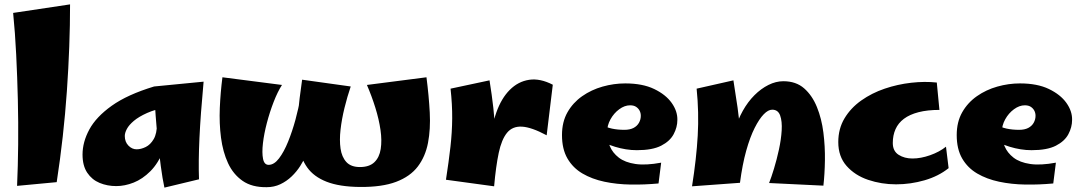

<svg xmlns="http://www.w3.org/2000/svg" viewBox="-20 -836 4944 877"><path d="M239 -4 58 13Q62 -76 63 -176.5Q64 -277 61.5 -381Q59 -485 54 -586Q49 -687 40 -777L300 -816Q300 -628 285.5 -420Q271 -212 239 -4Z M511 14Q470 14 435 -0.5Q400 -15 378.5 -47Q357 -79 357 -130Q357 -187 388 -244.5Q419 -302 490.5 -353Q562 -404 684 -441L746 -347Q690 -337 652 -320Q614 -303 591.5 -284Q569 -265 559.5 -247Q550 -229 550 -215Q550 -188 566.5 -171Q583 -154 604 -154Q624 -154 645.5 -164.5Q667 -175 682 -200.5Q697 -226 697 -272L756 -299Q751 -210 727 -150Q703 -90 667 -54Q631 -18 590.5 -2Q550 14 511 14ZM731 21Q722 -20 714.5 -77Q707 -134 701 -194Q695 -254 691 -307.5Q687 -361 685 -397.5Q683 -434 684 -441L910 -463Q896 -312 891 -205Q886 -98 889 -17Z M1623 18Q1530 17 1471.5 -6Q1413 -29 1383 -71.5Q1353 -114 1344 -174.5Q1335 -235 1341 -310Q1347 -385 1360 -472L1582 -441Q1566 -394 1553.5 -343Q1541 -292 1535.5 -244Q1530 -196 1535.5 -157.5Q1541 -119 1562 -96Q1583 -73 1624 -73Q1667 -73 1690 -95Q1713 -117 1719 -155.5Q1725 -194 1718 -242.5Q1711 -291 1694.5 -344Q1678 -397 1656 -448L1928 -483Q1939 -398 1943 -322Q1947 -246 1935 -183.5Q1923 -121 1888.5 -75.5Q1854 -30 1789.5 -5.5Q1725 19 1623 18ZM1198 19Q1131 20 1088 -10Q1045 -40 1021.5 -91Q998 -142 989.5 -207Q981 -272 984 -343Q987 -414 996 -483L1268 -448Q1248 -417 1230 -370.5Q1212 -324 1199 -274.5Q1186 -225 1181 -181.5Q1176 -138 1181.5 -110.5Q1187 -83 1207 -83Q1232 -83 1254.5 -112.5Q1277 -142 1296 -189Q1315 -236 1329.5 -289Q1344 -342 1352 -391Q1360 -440 1360 -472L1393 -174Q1389 -154 1378.5 -129Q1368 -104 1351.5 -78Q1335 -52 1312 -30Q1289 -8 1260.5 5.5Q1232 19 1198 19Z M2237 15 2220 -171Q2224 -257 2247 -322Q2270 -387 2308.5 -425.5Q2347 -464 2397 -471.5Q2447 -479 2505 -449L2477 -218Q2408 -255 2364.5 -257.5Q2321 -260 2296 -229.5Q2271 -199 2258 -137.5Q2245 -76 2237 15ZM2237 15 2017 -15Q2030 -99 2037.5 -165.5Q2045 -232 2045.5 -295Q2046 -358 2038 -431L2216 -469Q2227 -401 2233.5 -342.5Q2240 -284 2242 -228Q2244 -172 2242.5 -113Q2241 -54 2237 15Z M2988 2Q2924 8 2860.5 7Q2797 6 2740.5 -6Q2684 -18 2640.5 -43.5Q2597 -69 2572 -112Q2547 -155 2547 -219Q2547 -279 2572 -323Q2597 -367 2639 -396.5Q2681 -426 2732.5 -440.5Q2784 -455 2836 -455Q2915 -455 2968 -429.5Q3021 -404 3048 -366Q3075 -328 3074 -288Q3074 -255 3057 -223Q3040 -191 3000 -170.5Q2960 -150 2889 -150Q2864 -150 2839 -154Q2814 -158 2789.5 -165.5Q2765 -173 2742 -183.5Q2719 -194 2699 -207L2728 -266Q2750 -254 2775.5 -248.5Q2801 -243 2832 -243Q2857 -243 2873.5 -251.5Q2890 -260 2898.5 -275Q2907 -290 2907 -307Q2907 -320 2901.5 -330.5Q2896 -341 2885.5 -348Q2875 -355 2858 -355Q2833 -355 2808.5 -337Q2784 -319 2768.5 -291Q2753 -263 2753 -232Q2753 -199 2765.5 -168.5Q2778 -138 2806.5 -116Q2835 -94 2882.5 -87Q2930 -80 3000 -93Z M3741 12 3493 0Q3503 -25 3515.5 -66Q3528 -107 3538 -153Q3548 -199 3550.5 -240.5Q3553 -282 3543.5 -308.5Q3534 -335 3507 -335Q3489 -335 3468.5 -314Q3448 -293 3427 -251.5Q3406 -210 3388.5 -147.5Q3371 -85 3360 -1L3323 -141Q3323 -193 3336.5 -241Q3350 -289 3373 -330Q3396 -371 3426 -401Q3456 -431 3490 -448Q3524 -465 3558 -465Q3616 -465 3653 -432.5Q3690 -400 3711.5 -347Q3733 -294 3741 -230.5Q3749 -167 3748 -103.5Q3747 -40 3741 12ZM3360 -1 3141 15Q3161 -111 3167 -216.5Q3173 -322 3162 -431L3330 -469Q3341 -401 3349 -344.5Q3357 -288 3360.5 -235.5Q3364 -183 3364 -126.5Q3364 -70 3360 -1Z M4073 6Q4006 6 3945.5 -14.5Q3885 -35 3847 -78Q3809 -121 3809 -187Q3809 -248 3837.5 -295.5Q3866 -343 3914 -377Q3962 -411 4021 -431Q4080 -451 4142 -458Q4204 -465 4259 -459L4271 -334Q4216 -334 4175.5 -323.5Q4135 -313 4109 -293.5Q4083 -274 4070.5 -246Q4058 -218 4058 -183Q4058 -146 4084.5 -129Q4111 -112 4148 -112Q4186 -112 4228.5 -127Q4271 -142 4301 -166L4313 -68Q4267 -31 4203 -12.5Q4139 6 4073 6Z M4791 2Q4727 8 4663.5 7Q4600 6 4543.5 -6Q4487 -18 4443.5 -43.5Q4400 -69 4375 -112Q4350 -155 4350 -219Q4350 -279 4375 -323Q4400 -367 4442 -396.5Q4484 -426 4535.5 -440.5Q4587 -455 4639 -455Q4718 -455 4771 -429.5Q4824 -404 4851 -366Q4878 -328 4877 -288Q4877 -255 4860 -223Q4843 -191 4803 -170.5Q4763 -150 4692 -150Q4667 -150 4642 -154Q4617 -158 4592.5 -165.5Q4568 -173 4545 -183.5Q4522 -194 4502 -207L4531 -266Q4553 -254 4578.5 -248.5Q4604 -243 4635 -243Q4660 -243 4676.5 -251.5Q4693 -260 4701.5 -275Q4710 -290 4710 -307Q4710 -320 4704.5 -330.5Q4699 -341 4688.5 -348Q4678 -355 4661 -355Q4636 -355 4611.5 -337Q4587 -319 4571.5 -291Q4556 -263 4556 -232Q4556 -199 4568.5 -168.5Q4581 -138 4609.5 -116Q4638 -94 4685.5 -87Q4733 -80 4803 -93Z"/></svg>

Font: Marhey Light
Style: Regular
Weight: 300
Designer: Nur Syamsi & Bustanul Arifin
Foundry: Namelatype
Version: Version 1.000